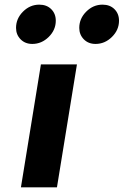

<svg xmlns="http://www.w3.org/2000/svg" viewBox="-20 -806 532 826"><path d="M156 -529H311L225 0H70ZM321 -686Q321 -726 351 -756Q381 -786 421 -786Q453 -786 472.5 -766.5Q492 -747 492 -717Q492 -677 461.5 -647Q431 -617 391 -617Q360 -617 340.5 -637Q321 -657 321 -686ZM49 -686Q49 -726 79 -756Q109 -786 149 -786Q181 -786 200.5 -766.5Q220 -747 220 -717Q220 -677 189.5 -647Q159 -617 119 -617Q88 -617 68.5 -637Q49 -657 49 -686Z"/></svg>

Font: Be Vietnam ExtraBold
Style: Italic
Weight: 800
Italic angle: -9.778°
Designer: Gabriel Lam
Foundry: TypeRant
Version: Version 3.000